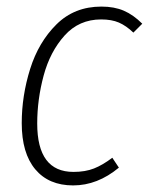

<svg xmlns="http://www.w3.org/2000/svg" viewBox="-20 -552 452 583"><path d="M412 -480 385 -453Q363 -474 341 -483.5Q319 -493 287 -493Q220 -493 176 -444Q132 -395 112.5 -322.5Q93 -250 93 -177Q93 -30 203 -30Q239 -30 265.5 -40.5Q292 -51 321 -73L341 -43Q276 11 202 11Q128 11 87 -38Q46 -87 46 -178Q46 -261 71.5 -342.5Q97 -424 151.5 -478Q206 -532 288 -532Q327 -532 356 -519.5Q385 -507 412 -480Z"/></svg>

Font: Fira Sans Extra Condensed ExtraLight
Style: Italic
Weight: 275
Width: 3
Italic angle: -8°
Designer: Carrois Corporate & Edenspiekermann AG
Foundry: Carrois Corporate GbR & Edenspiekermann AG
Version: Version 4.203